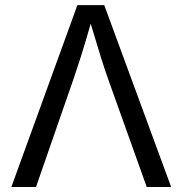

<svg xmlns="http://www.w3.org/2000/svg" viewBox="-20 -748 730 768"><path d="M25.4 0 289.6 -727.5H397L664.6 0H566.9L412.6 -431.6Q399.4 -468.3 382.8 -521.2Q366.2 -574.2 342.8 -653.3Q319.8 -572.8 302.7 -519Q285.6 -465.3 273.9 -431.6L124 0Z"/></svg>

Font: Inter-Regular
Style: Regular
Weight: 400
Designer: Rasmus Andersson
Foundry: rsms
Version: Version 4.000;git-a52131595